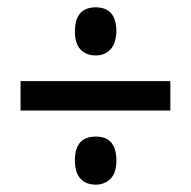

<svg xmlns="http://www.w3.org/2000/svg" viewBox="-20 -665 520 523"><path d="M241 -514Q214 -514 199 -530.5Q184 -547 184 -579Q184 -645 241 -645Q297 -645 297 -579Q296 -546 280.5 -530Q265 -514 241 -514ZM36 -364V-444H444V-364ZM241 -162Q214 -162 199 -178.5Q184 -195 184 -228Q184 -293 241 -293Q297 -293 297 -228Q297 -194 281 -178Q265 -162 241 -162Z"/></svg>

Font: Noto Sans Tamil UI Condensed Medium
Style: Regular
Weight: 500
Width: 3
Designer: Jelle Bosma - Monotype Design Team
Foundry: Monotype Imaging Inc.
Version: Version 2.004; ttfautohint (v1.8.4.7-5d5b)